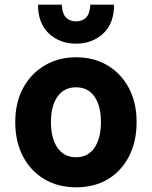

<svg xmlns="http://www.w3.org/2000/svg" viewBox="-20 -784 647 818"><path d="M304 14Q227 14 168.5 -21Q110 -56 77.5 -118.5Q45 -181 45 -264Q45 -347 78.5 -409Q112 -471 171 -505.5Q230 -540 304 -540Q380 -540 438 -505.5Q496 -471 529 -409Q562 -347 562 -264Q562 -181 530 -118.5Q498 -56 440.5 -21Q383 14 304 14ZM304 -114Q355 -114 382.5 -154.5Q410 -195 410 -264Q410 -333 382.5 -372.5Q355 -412 304 -412Q253 -412 225 -372.5Q197 -333 197 -264Q197 -195 225 -154.5Q253 -114 304 -114ZM304 -598Q235 -598 188.5 -641Q142 -684 142 -764H243Q246 -722 263 -707.5Q280 -693 304 -693Q328 -693 345 -707.5Q362 -722 365 -764H466Q466 -684 419.5 -641Q373 -598 304 -598Z"/></svg>

Font: Ubuntu Sans ExtraBold
Style: Regular
Weight: 800
Designer: Dalton Maag Ltd
Foundry: Dalton Maag Ltd
Version: Version 1.006; ttfautohint (v1.8.4.7-5d5b)